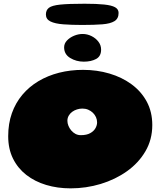

<svg xmlns="http://www.w3.org/2000/svg" viewBox="-20 -980 881 1054"><path d="M367.5 54Q295.5 54 233.2 35.2Q171 16.5 124.2 -20Q77.5 -56.5 51.2 -109.8Q25 -163 25 -232.5Q25 -301.5 45.2 -358.5Q65.5 -415.5 102.8 -459.8Q140 -504 191.2 -534.5Q242.5 -565 304.5 -580.8Q366.5 -596.5 436 -596.5Q512.5 -596.5 581 -576.2Q649.5 -556 702.5 -517Q755.5 -478 785.8 -421.8Q816 -365.5 816 -293.5Q816 -214 778.5 -149.8Q741 -85.5 677 -40Q613 5.5 532.8 29.8Q452.5 54 367.5 54ZM423.5 -238Q455.5 -238 475.2 -249Q495 -260 504 -276.2Q513 -292.5 513 -308Q513 -323 507 -336.5Q501 -350 490 -360.8Q479 -371.5 464.2 -377.8Q449.5 -384 432.5 -384Q417 -384 402.2 -379.2Q387.5 -374.5 375.8 -365.8Q364 -357 357 -344.5Q350 -332 350 -317Q350 -303.5 355.5 -289.8Q361 -276 370.8 -264.2Q380.5 -252.5 394 -245.2Q407.5 -238 423.5 -238ZM440 -641.5Q398.5 -641.5 365.2 -661.8Q332 -682 332 -720Q332 -741 347.5 -757.5Q363 -774 386.5 -783.8Q410 -793.5 433.5 -793.5Q459 -793.5 482.2 -782Q505.5 -770.5 520.2 -751.2Q535 -732 535 -707.5Q535 -671 507.5 -656.2Q480 -641.5 440 -641.5ZM431.5 -843Q372 -843 327 -846.5Q282 -850 257 -862.2Q232 -874.5 232 -900.5Q232 -924.5 248.5 -937.2Q265 -950 310.8 -954.8Q356.5 -959.5 444.5 -959.5Q510.5 -959.5 551.5 -955.2Q592.5 -951 611.8 -940.2Q631 -929.5 631 -909Q631 -878 608.5 -864Q586 -850 541.8 -846.5Q497.5 -843 431.5 -843Z"/></svg>

Font: Gluten Black
Style: Regular
Weight: 900
Designer: Tyler Finck
Foundry: Etcetera Type Company
Version: Version 1.300